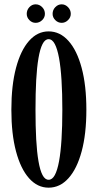

<svg xmlns="http://www.w3.org/2000/svg" viewBox="-20 -856 448 887"><path d="M204.5 11Q153 11 114.2 -32.5Q75.5 -76 54 -156.5Q32.5 -237 32.5 -349Q32.5 -461.5 54 -542.5Q75.5 -623.5 114.2 -667.2Q153 -711 204.5 -711Q257 -711 296.2 -667.2Q335.5 -623.5 357.2 -542.5Q379 -461.5 379 -349Q379 -237 357.2 -156.5Q335.5 -76 296.2 -32.5Q257 11 204.5 11ZM204.5 -25.5Q221.5 -25.5 233.2 -47.2Q245 -69 252.8 -111Q260.5 -153 264.2 -213Q268 -273 268 -349Q268 -425 264.2 -485.2Q260.5 -545.5 252.8 -587.8Q245 -630 233.2 -652.5Q221.5 -675 204.5 -675Q188 -675 176.5 -652.5Q165 -630 157.8 -587.8Q150.5 -545.5 147.2 -485.2Q144 -425 144 -349Q144 -273 147.2 -213Q150.5 -153 157.8 -111Q165 -69 176.5 -47.2Q188 -25.5 204.5 -25.5ZM265 -750.5Q248 -750.5 235.5 -763Q223 -775.5 223 -792Q223 -810 235.5 -823Q248 -836 265 -836Q281.5 -836 294.2 -823Q307 -810 307 -792Q307 -775.5 294.2 -763Q281.5 -750.5 265 -750.5ZM144.5 -750.5Q128 -750.5 115.8 -763Q103.5 -775.5 103.5 -792Q103.5 -810 115.8 -823Q128 -836 144.5 -836Q162 -836 174.8 -823Q187.5 -810 187.5 -792Q187.5 -775.5 174.8 -763Q162 -750.5 144.5 -750.5Z"/></svg>

Font: Imbue Thin 10pt SemiBold
Style: Regular
Weight: 600
Version: Version 1.102